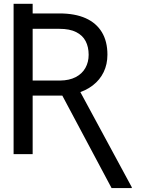

<svg xmlns="http://www.w3.org/2000/svg" viewBox="-20 -797 753 993"><path d="M50.3 -678.7V-777.3H148.9V-678.7ZM50.3 -727.5H287.6Q367.7 -727.5 422.9 -702.9Q478 -678.2 506.8 -630.6Q535.6 -583 535.6 -514.2Q535.6 -464.4 516.1 -424.1Q496.6 -383.8 460 -355.5Q423.3 -327.1 371.6 -313L345.7 -302.7H126V-380.4H290Q338.4 -380.9 371.6 -398.2Q404.8 -415.5 421.6 -445.6Q438.5 -475.6 438.5 -513.7Q438.5 -554.2 422.9 -584.2Q407.2 -614.3 373.8 -631.1Q340.3 -647.9 287.6 -647.9H148.9V0H50.3ZM557.1 175.8 291 -323.7H394L661.6 171.4V175.8Z"/></svg>

Font: V-Inter
Style: Regular-375
Weight: 375
Designer: Rasmus Andersson
Foundry: rsms
Version: Version 4.000;git-4146feb